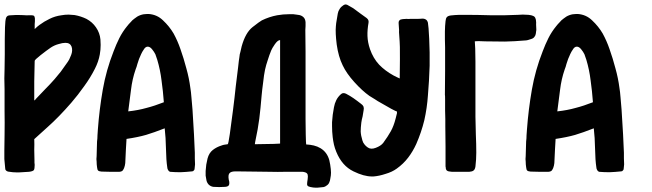

<svg xmlns="http://www.w3.org/2000/svg" viewBox="-22 -790 3001 884"><path d="M159.2 -674.8Q181.6 -691.4 206.1 -703.1Q231.4 -715.8 260.7 -719.7Q277.3 -722.7 293.9 -722.7Q307.6 -721.7 321.3 -720.7Q349.6 -715.8 376 -703.1Q403.3 -688.5 419.9 -664.1Q437.5 -638.7 440.4 -608.4Q441.4 -595.7 441.4 -583Q441.4 -560.5 437.5 -539.1Q431.6 -505.9 415 -473.6Q394.5 -432.6 365.2 -392.6Q336.9 -352.5 306.6 -317.4Q249 -251 197.3 -205.1Q146.5 -159.2 135.7 -149.4Q136.7 -126 135.7 -100.6Q135.7 -75.2 136.7 -51.8Q136.7 -45.9 136.7 -41Q137.7 -36.1 137.7 -31.2Q137.7 -12.7 133.8 -6.8Q128.9 -1 111.3 1Q85.9 2.9 63.5 3.9Q60.5 3.9 57.6 3.9Q37.1 3.9 14.6 0Q8.8 -2 5.9 -4.9Q2 -7.8 2 -14.6Q1 -25.4 0 -36.1Q-1 -46.9 -2 -57.6Q-2 -77.1 -2 -96.7Q-2 -131.8 -1 -168Q0 -225.6 -1 -278.3Q-1 -280.3 -1 -310.5Q-1 -340.8 -1 -378.9Q-2 -404.3 -2 -428.7Q-1 -453.1 -1 -471.7Q0 -505.9 0 -541Q0 -576.2 0 -610.4Q1 -630.9 1 -664.1Q2 -696.3 5.9 -708Q8.8 -714.8 14.6 -717.8Q21.5 -719.7 28.3 -719.7Q50.8 -721.7 76.2 -720.7Q100.6 -718.8 123 -719.7Q131.8 -719.7 134.8 -716.8Q137.7 -713.9 138.7 -705.1Q138.7 -697.3 138.7 -691.4Q137.7 -686.5 137.7 -678.7Q137.7 -673.8 137.7 -668.9Q137.7 -664.1 137.7 -656.2Q137.7 -656.2 137.7 -656.2Q144.5 -662.1 149.4 -667Q154.3 -670.9 159.2 -674.8ZM143.6 -335Q165 -357.4 186.5 -379.9Q209 -402.3 229.5 -425.8Q244.1 -442.4 257.8 -460Q271.5 -478.5 284.2 -497.1Q291 -505.9 296.9 -516.6Q301.8 -526.4 305.7 -537.1Q313.5 -557.6 307.6 -575.2Q300.8 -592.8 279.3 -592.8Q265.6 -592.8 247.1 -586.9Q228.5 -582 210.9 -570.3Q192.4 -557.6 165 -536.1Q137.7 -514.6 137.7 -509.8Q137.7 -488.3 136.7 -462.9Q135.7 -436.5 135.7 -415Q135.7 -394.5 135.7 -372.1Q135.7 -350.6 135.7 -327.1Q135.7 -327.1 135.7 -327.1Q138.7 -330.1 140.6 -331.1Q142.6 -333 143.6 -335Z M560.5 -150.4Q559.6 -142.6 557.6 -100.6Q555.7 -58.6 554.7 -39.1Q554.7 -36.1 553.7 -33.2Q553.7 -30.3 552.7 -27.3Q549.8 -14.6 544.9 -7.8Q541 0 527.3 1Q509.8 1 486.3 1Q462.9 0 445.3 0Q433.6 -1 429.7 -4.9Q425.8 -8.8 424.8 -20.5Q422.9 -33.2 422.9 -45.9Q421.9 -51.8 421.9 -57.6Q421.9 -64.5 422.9 -71.3Q423.8 -87.9 423.8 -104.5Q423.8 -122.1 424.8 -138.7Q426.8 -152.3 426.8 -167Q427.7 -180.7 428.7 -195.3Q435.5 -287.1 451.2 -377Q466.8 -466.8 501 -553.7Q512.7 -585 527.3 -614.3Q542 -643.6 563.5 -669.9Q570.3 -678.7 579.1 -687.5Q586.9 -697.3 596.7 -704.1Q622.1 -725.6 655.3 -725.6Q659.2 -725.6 663.1 -725.6Q701.2 -722.7 728.5 -696.3Q757.8 -668.9 777.3 -635.7Q795.9 -601.6 808.6 -564.5Q824.2 -520.5 835.9 -475.6Q848.6 -430.7 854.5 -384.8Q857.4 -368.2 859.4 -341.8Q862.3 -315.4 864.3 -285.2Q868.2 -229.5 871.1 -171.9Q874 -113.3 875 -86.9Q875 -73.2 875 -60.5Q876 -47.9 876 -33.2Q876 -28.3 875 -23.4Q875 -18.6 874 -13.7Q874 -7.8 870.1 -4.9Q867.2 -1 862.3 -1Q834 2 809.6 2.9Q807.6 2.9 805.7 2.9Q783.2 2.9 760.7 1Q758.8 0 755.9 -2Q752.9 -4.9 752 -6.8Q750 -9.8 749 -13.7Q748 -17.6 748 -20.5Q743.2 -51.8 742.2 -104.5Q741.2 -157.2 736.3 -199.2Q736.3 -199.2 736.3 -199.2Q686.5 -179.7 650.4 -168.9Q613.3 -158.2 560.5 -150.4ZM732.4 -319.3Q728.5 -372.1 721.7 -419.9Q715.8 -468.8 702.1 -514.6Q698.2 -527.3 693.4 -540Q687.5 -551.8 678.7 -562.5Q668.9 -575.2 658.2 -575.2Q647.5 -575.2 639.6 -561.5Q632.8 -551.8 627.9 -541Q623 -530.3 618.2 -518.6Q614.3 -506.8 610.4 -495.1Q607.4 -482.4 602.5 -470.7Q586.9 -425.8 581.1 -376Q575.2 -326.2 568.4 -277.3Q569.3 -277.3 569.3 -277.3Q614.3 -282.2 652.3 -293Q690.4 -302.7 732.4 -319.3Z M1454.1 -107.4Q1469.7 -97.7 1479.5 -84Q1489.3 -70.3 1494.1 -52.7Q1499 -32.2 1501 -11.7Q1502 -2.9 1502 4.9Q1502 17.6 1499 31.2Q1498 42 1493.2 51.8Q1489.3 60.5 1478.5 66.4Q1476.6 68.4 1473.6 69.3Q1470.7 70.3 1467.8 71.3Q1453.1 73.2 1438.5 74.2Q1435.5 74.2 1433.6 74.2Q1420.9 74.2 1408.2 71.3Q1397.5 69.3 1393.6 64.5Q1390.6 59.6 1392.6 47.9Q1393.6 42 1394.5 35.2Q1395.5 29.3 1395.5 22.5Q1395.5 12.7 1391.6 8.8Q1387.7 3.9 1377.9 2Q1374 1 1371.1 1Q1367.2 1 1363.3 1Q1328.1 1 1293 1Q1256.8 2 1221.7 1Q1181.6 1 1142.6 0Q1103.5 0 1063.5 -1Q1042 -1 1035.2 6.8Q1027.3 14.6 1031.2 37.1Q1032.2 39.1 1032.2 41Q1033.2 43 1033.2 44.9Q1035.2 57.6 1031.2 63.5Q1027.3 69.3 1014.6 70.3Q1001 71.3 987.3 71.3Q973.6 71.3 960 70.3Q948.2 68.4 939.5 60.5Q931.6 52.7 928.7 41Q926.8 30.3 924.8 18.6Q924.8 11.7 924.8 4.9Q924.8 1 924.8 -2.9Q925.8 -17.6 927.7 -32.2Q930.7 -46.9 933.6 -60.5Q940.4 -85.9 958 -99.6Q975.6 -113.3 998 -120.1Q1004.9 -123 1012.7 -124Q1019.5 -125 1026.4 -126Q1029.3 -126 1036.1 -172.9Q1043 -220.7 1050.8 -283.2Q1053.7 -310.5 1057.6 -338.9Q1060.5 -366.2 1063.5 -392.6Q1069.3 -441.4 1074.2 -479.5Q1078.1 -516.6 1080.1 -526.4Q1081.1 -540 1085 -551.8Q1087.9 -564.5 1090.8 -577.1Q1108.4 -639.6 1140.6 -665Q1172.9 -690.4 1183.6 -696.3Q1217.8 -712.9 1253.9 -719.7Q1281.2 -724.6 1309.6 -724.6Q1319.3 -724.6 1328.1 -724.6Q1335 -723.6 1342.8 -722.7Q1349.6 -721.7 1356.4 -720.7Q1369.1 -717.8 1377 -709Q1383.8 -701.2 1384.8 -687.5Q1384.8 -678.7 1384.8 -669.9Q1383.8 -661.1 1383.8 -652.3Q1383.8 -602.5 1384.8 -551.8Q1384.8 -501 1384.8 -450.2Q1384.8 -398.4 1384.8 -345.7Q1384.8 -293 1384.8 -241.2Q1385.7 -213.9 1385.7 -170.9Q1386.7 -127.9 1387.7 -125Q1387.7 -125 1387.7 -125Q1406.2 -124 1422.9 -120.1Q1439.5 -116.2 1454.1 -107.4ZM1226.6 -557.6Q1217.8 -536.1 1210.9 -513.7Q1203.1 -491.2 1198.2 -468.8Q1193.4 -446.3 1189.5 -410.2Q1184.6 -374 1182.6 -350.6Q1177.7 -291 1171.9 -244.1Q1166 -197.3 1153.3 -138.7Q1152.3 -135.7 1152.3 -132.8Q1152.3 -129.9 1151.4 -126Q1180.7 -127 1210 -127Q1238.3 -127 1267.6 -128.9Q1267.6 -287.1 1267.6 -605.5Q1256.8 -605.5 1243.2 -585.9Q1230.5 -567.4 1226.6 -557.6Z M1678.7 -348.6Q1645.5 -372.1 1609.4 -412.1Q1573.2 -452.1 1555.7 -489.3Q1536.1 -529.3 1528.3 -585Q1521.5 -639.6 1524.4 -668.9Q1525.4 -683.6 1528.3 -698.2Q1530.3 -712.9 1533.2 -727.5Q1535.2 -739.3 1542 -749Q1547.9 -758.8 1558.6 -765.6Q1563.5 -768.6 1567.4 -769.5Q1568.4 -769.5 1568.4 -769.5Q1572.3 -769.5 1577.1 -767.6Q1584 -763.7 1590.8 -759.8Q1597.7 -755.9 1604.5 -752Q1620.1 -740.2 1634.8 -729.5Q1650.4 -717.8 1666 -707Q1671.9 -702.1 1673.8 -697.3Q1675.8 -692.4 1674.8 -685.5Q1668.9 -652.3 1669.9 -624Q1670.9 -594.7 1681.6 -563.5Q1696.3 -521.5 1723.6 -492.2Q1751 -463.9 1790 -442.4Q1796.9 -439.5 1803.7 -435.5Q1810.5 -432.6 1818.4 -428.7Q1819.3 -457 1819.3 -517.6Q1820.3 -577.1 1816.4 -623Q1814.5 -646.5 1815.4 -651.4Q1815.4 -656.2 1813.5 -680.7Q1812.5 -692.4 1817.4 -696.3Q1821.3 -701.2 1833 -702.1Q1841.8 -703.1 1849.6 -703.1Q1858.4 -702.1 1867.2 -703.1Q1874 -703.1 1893.6 -703.1Q1913.1 -703.1 1919.9 -704.1Q1930.7 -705.1 1938.5 -700.2Q1945.3 -696.3 1948.2 -685.5Q1948.2 -682.6 1951.2 -659.2Q1953.1 -636.7 1954.1 -611.3Q1955.1 -580.1 1956.1 -548.8Q1956.1 -536.1 1956.1 -523.4Q1956.1 -505.9 1956.1 -487.3Q1955.1 -453.1 1953.1 -418.9Q1951.2 -384.8 1948.2 -350.6Q1944.3 -293 1931.6 -236.3Q1918 -180.7 1894.5 -127Q1878.9 -92.8 1857.4 -64.5Q1835 -35.2 1804.7 -13.7Q1783.2 2 1752.9 10.7Q1723.6 20.5 1697.3 22.5Q1693.4 22.5 1690.4 22.5Q1653.3 22.5 1605.5 -1Q1552.7 -26.4 1526.4 -90.8Q1519.5 -107.4 1515.6 -124Q1511.7 -141.6 1509.8 -158.2Q1506.8 -183.6 1506.8 -209Q1506.8 -217.8 1506.8 -227.5Q1508.8 -261.7 1515.6 -295.9Q1518.6 -313.5 1526.4 -329.1Q1534.2 -344.7 1547.9 -356.4Q1552.7 -361.3 1559.6 -361.3Q1565.4 -361.3 1571.3 -358.4Q1579.1 -354.5 1588.9 -348.6Q1598.6 -341.8 1605.5 -337.9Q1614.3 -331.1 1623 -325.2Q1631.8 -318.4 1639.6 -312.5Q1648.4 -306.6 1651.4 -299.8Q1654.3 -292 1652.3 -283.2Q1650.4 -268.6 1647.5 -253.9Q1643.6 -240.2 1641.6 -225.6Q1638.7 -202.1 1638.7 -184.6Q1639.6 -166 1646.5 -143.6Q1649.4 -132.8 1656.2 -125Q1662.1 -117.2 1670.9 -111.3Q1685.5 -100.6 1708 -109.4Q1731.4 -118.2 1742.2 -131.8Q1763.7 -161.1 1777.3 -185.5Q1791 -210 1799.8 -245.1Q1801.8 -251 1802.7 -256.8Q1803.7 -262.7 1805.7 -268.6Q1805.7 -269.5 1805.7 -271.5Q1805.7 -273.4 1805.7 -275.4Q1805.7 -276.4 1805.7 -276.4Q1801.8 -277.3 1779.3 -289.1Q1757.8 -300.8 1731.4 -316.4Q1716.8 -324.2 1704.1 -333Q1690.4 -340.8 1678.7 -348.6Z M2167 -445.3Q2167 -397.5 2167 -349.6Q2167 -301.8 2167 -252.9Q2168 -211.9 2168.9 -169.9Q2170.9 -128.9 2170.9 -86.9Q2170.9 -71.3 2169.9 -55.7Q2168 -39.1 2167 -23.4Q2165 -9.8 2158.2 -4.9Q2152.3 0 2138.7 1Q2124 1 2110.4 1Q2107.4 1 2105.5 1Q2088.9 1 2072.3 1Q2065.4 1 2058.6 1Q2050.8 0 2043.9 -1Q2038.1 -2 2034.2 -5.9Q2031.2 -9.8 2030.3 -15.6Q2030.3 -17.6 2030.3 -19.5Q2029.3 -21.5 2029.3 -23.4Q2029.3 -69.3 2029.3 -115.2Q2028.3 -162.1 2028.3 -208Q2028.3 -222.7 2028.3 -242.2Q2028.3 -261.7 2027.3 -280.3Q2027.3 -309.6 2027.3 -332Q2027.3 -353.5 2026.4 -353.5Q2026.4 -408.2 2027.3 -462.9Q2027.3 -516.6 2027.3 -571.3Q2026.4 -585 2026.4 -608.4Q2026.4 -631.8 2026.4 -645.5Q2026.4 -660.2 2027.3 -669.9Q2028.3 -679.7 2029.3 -692.4Q2030.3 -705.1 2035.2 -710.9Q2040 -716.8 2052.7 -718.8Q2064.5 -719.7 2073.2 -720.7Q2082 -720.7 2093.8 -721.7Q2098.6 -721.7 2104.5 -721.7Q2110.4 -721.7 2115.2 -721.7Q2175.8 -721.7 2239.3 -719.7Q2302.7 -718.8 2363.3 -721.7Q2373 -722.7 2381.8 -722.7Q2384.8 -722.7 2387.7 -722.7Q2399.4 -722.7 2411.1 -721.7Q2418 -720.7 2423.8 -719.7Q2430.7 -717.8 2436.5 -714.8Q2439.5 -712.9 2442.4 -708Q2444.3 -703.1 2445.3 -699.2Q2447.3 -685.5 2446.3 -676.8Q2446.3 -668.9 2447.3 -654.3Q2447.3 -653.3 2447.3 -651.4Q2447.3 -648.4 2446.3 -645.5Q2446.3 -640.6 2445.3 -636.7Q2444.3 -627 2438.5 -620.1Q2433.6 -613.3 2423.8 -610.4Q2416 -607.4 2408.2 -605.5Q2400.4 -603.5 2392.6 -603.5Q2348.6 -599.6 2302.7 -598.6Q2255.9 -598.6 2211.9 -599.6Q2202.1 -599.6 2184.6 -600.6Q2167 -600.6 2164.1 -599.6Q2165 -588.9 2166 -566.4Q2166 -566.4 2166 -566.4Q2166 -533.2 2167 -505.9Q2167 -478.5 2167 -445.3Z M2536.1 -150.4Q2535.2 -142.6 2533.2 -100.6Q2531.2 -58.6 2530.3 -39.1Q2530.3 -36.1 2529.3 -33.2Q2529.3 -30.3 2528.3 -27.3Q2525.4 -14.6 2520.5 -7.8Q2516.6 0 2502.9 1Q2485.4 1 2461.9 1Q2438.5 0 2420.9 0Q2409.2 -1 2405.3 -4.9Q2401.4 -8.8 2400.4 -20.5Q2398.4 -33.2 2398.4 -45.9Q2397.5 -51.8 2397.5 -57.6Q2397.5 -64.5 2398.4 -71.3Q2399.4 -87.9 2399.4 -104.5Q2399.4 -122.1 2400.4 -138.7Q2402.3 -152.3 2402.3 -167Q2403.3 -180.7 2404.3 -195.3Q2411.1 -287.1 2426.8 -377Q2442.4 -466.8 2476.6 -553.7Q2488.3 -585 2502.9 -614.3Q2517.6 -643.6 2539.1 -669.9Q2545.9 -678.7 2554.7 -687.5Q2562.5 -697.3 2572.3 -704.1Q2597.7 -725.6 2630.9 -725.6Q2634.8 -725.6 2638.7 -725.6Q2676.8 -722.7 2704.1 -696.3Q2733.4 -668.9 2752.9 -635.7Q2771.5 -601.6 2784.2 -564.5Q2799.8 -520.5 2811.5 -475.6Q2824.2 -430.7 2830.1 -384.8Q2833 -368.2 2835 -341.8Q2837.9 -315.4 2839.8 -285.2Q2843.8 -229.5 2846.7 -171.9Q2849.6 -113.3 2850.6 -86.9Q2850.6 -73.2 2850.6 -60.5Q2851.6 -47.9 2851.6 -33.2Q2851.6 -28.3 2850.6 -23.4Q2850.6 -18.6 2849.6 -13.7Q2849.6 -7.8 2845.7 -4.9Q2842.8 -1 2837.9 -1Q2809.6 2 2785.2 2.9Q2783.2 2.9 2781.2 2.9Q2758.8 2.9 2736.3 1Q2734.4 0 2731.4 -2Q2728.5 -4.9 2727.5 -6.8Q2725.6 -9.8 2724.6 -13.7Q2723.6 -17.6 2723.6 -20.5Q2718.8 -51.8 2717.8 -104.5Q2716.8 -157.2 2711.9 -199.2Q2711.9 -199.2 2711.9 -199.2Q2662.1 -179.7 2626 -168.9Q2588.9 -158.2 2536.1 -150.4ZM2708 -319.3Q2704.1 -372.1 2697.3 -419.9Q2691.4 -468.8 2677.7 -514.6Q2673.8 -527.3 2668.9 -540Q2663.1 -551.8 2654.3 -562.5Q2644.5 -575.2 2633.8 -575.2Q2623 -575.2 2615.2 -561.5Q2608.4 -551.8 2603.5 -541Q2598.6 -530.3 2593.8 -518.6Q2589.8 -506.8 2585.9 -495.1Q2583 -482.4 2578.1 -470.7Q2562.5 -425.8 2556.6 -376Q2550.8 -326.2 2543.9 -277.3Q2544.9 -277.3 2544.9 -277.3Q2589.8 -282.2 2627.9 -293Q2666 -302.7 2708 -319.3Z"/></svg>

Font: KARPATY Font
Style: Regular
Weight: 400
Designer: Inna Sieryk
Version: Version 1.1